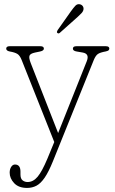

<svg xmlns="http://www.w3.org/2000/svg" viewBox="-20 -690 566 943"><path d="M212.5 90 246.5 7.5 86.5 -395Q77.5 -418 64.8 -425.5Q52 -433 28.5 -437Q10.5 -440.5 10.5 -451Q10.5 -463 27.5 -463H178.5Q195.5 -463 195.5 -451Q195.5 -441 176.5 -437L152.5 -432Q128.5 -427 124.8 -416.2Q121 -405.5 131 -380L265.5 -36.5L406 -389Q421 -426 386 -432L357 -437Q338 -440 338 -451Q338 -463 355 -463H500Q517 -463 517 -451Q517 -448 514.2 -444Q511.5 -440 500 -437.5Q472 -432.5 460.8 -424.8Q449.5 -417 440.5 -395L240 102Q219 154 199.5 182.5Q180 211 159.2 222Q138.5 233 113 233Q71.5 233 49.5 209.5Q27.5 186 27.5 158Q27.5 141 35 129.5Q42.5 118 53.5 118Q80.5 118 80.5 153V167Q80.5 187.5 91 195.8Q101.5 204 115.5 204Q143 204 164.8 178Q186.5 152 212.5 90ZM328 -634Q341 -652 350.2 -661.8Q359.5 -671.5 372 -669Q381.5 -667 386.5 -659.8Q391.5 -652.5 390 -643.5Q388.5 -634 380.2 -625.2Q372 -616.5 361.5 -607L273.5 -528.5Q267.5 -523.5 262 -528Q258.5 -530.5 259.8 -534.5Q261 -538.5 263 -542Z"/></svg>

Font: Fraunces 9pt SuperSoft Thin
Style: Regular
Weight: 100
Version: Version 1.000;[b76b70a41]